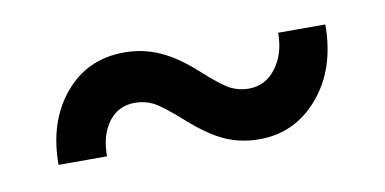

<svg xmlns="http://www.w3.org/2000/svg" viewBox="-36 -477 738 368"><g transform="rotate(-10 332.5 -293.5)"><path d="M607.4 -383.8Q607.4 -297.9 561 -243.4Q514.6 -189 445.3 -189Q409.2 -189 378.7 -202.6Q348.1 -216.3 310.5 -249.8Q272.9 -283.2 256.6 -291.3Q240.2 -299.3 221.7 -299.3Q189 -299.3 170.2 -273.9Q151.4 -248.5 151.4 -207.5H57.1Q57.1 -291 101.6 -344.5Q146 -397.9 218.3 -397.9Q254.4 -397.9 286.9 -383.5Q319.3 -369.1 354.7 -336.9Q390.1 -304.7 406.5 -296.4Q422.9 -288.1 441.9 -288.1Q474.6 -288.1 495.1 -315.4Q515.6 -342.8 515.6 -383.8Z"/></g></svg>

Font: Shabnam Medium FD
Style: Medium-FD
Weight: 500
Foundry: DejaVu fonts team - Redesigned by Saber Rastikerdar - Based on Vazir font
Version: Version 5.0.0